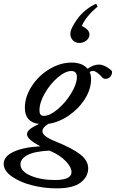

<svg xmlns="http://www.w3.org/2000/svg" viewBox="-86 -805 630 1045"><path d="M345.7 -571.3Q323.7 -571.3 310.3 -585.9Q296.9 -600.6 296.9 -620.1Q296.9 -648.9 333 -698.7Q351.1 -725.6 380.1 -749.3Q409.2 -772.9 437.5 -784.7L445.3 -769Q380.9 -715.3 359.4 -663.6Q400.9 -644 400.9 -617.7Q400.9 -598.6 384.8 -585Q368.7 -571.3 345.7 -571.3ZM223.1 220.2Q153.8 220.2 87.9 203.4Q22 186.5 -22 155.3Q-65.9 124 -65.9 86.9Q-65.9 46.4 -12.2 21.2Q41.5 -3.9 133.8 -8.8Q61 -46.4 61 -74.2Q61 -88.4 76.2 -101.3Q91.3 -114.3 126 -130.4Q49.3 -140.1 49.3 -218.3Q49.3 -277.8 86.4 -335.4Q123.5 -393.1 182.9 -428.7Q242.2 -464.4 303.2 -464.4Q362.3 -464.4 390.6 -430.7Q421.9 -453.6 454.1 -453.6Q480 -453.6 516.1 -425.8Q518.1 -424.3 521 -420.7Q523.9 -417 523.9 -416Q523.9 -397.9 514.2 -387Q504.4 -376 487.3 -376Q476.6 -376 468.8 -385.3Q439 -418.9 419.9 -418.9Q409.7 -418.9 401.9 -412.6Q410.2 -395 409.7 -373.5Q409.7 -319.8 376 -266.4Q342.3 -212.9 288.3 -176Q234.4 -139.2 176.8 -130.9Q145 -111.3 145 -90.3Q145 -63.5 215.3 -35.6Q306.6 1 350.3 34.9Q394 68.8 394 111.3Q394 156.7 352.8 188.5Q311.5 220.2 223.1 220.2ZM152.8 -174.3Q185.1 -174.3 228.3 -210.7Q271.5 -247.1 302 -297.9Q332.5 -348.6 332.5 -385.7Q332.5 -418.5 302.2 -418.5Q269.5 -418.5 228.3 -383.3Q187 -348.1 158 -297.4Q128.9 -246.6 128.9 -205.6Q128.9 -188 134.8 -181.2Q140.6 -174.3 152.8 -174.3ZM25.4 89.4Q25.4 127.4 80.6 151.1Q135.7 174.8 212.9 174.8Q303.2 174.8 303.2 131.8Q303.2 105 272.2 72.5Q241.2 40 190.9 18.1Q188 16.6 183.1 14.6Q100.1 19 62.7 39.3Q25.4 59.6 25.4 89.4Z"/></svg>

Font: Elstob 6pt Medium
Style: Italic
Weight: 500
Italic angle: -20°
Designer: Peter S. Baker
Version: Version 1.015